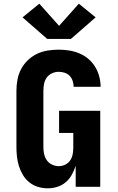

<svg xmlns="http://www.w3.org/2000/svg" viewBox="-20 -1012 640 1040"><path d="M239 8Q212 8 186.5 0.5Q161 -7 140 -23.5Q119 -40 105 -63Q91 -86 83 -111Q75 -136 72 -162.5Q69 -189 69 -215V-520Q69 -550 74.5 -580Q80 -610 94 -637Q108 -664 130.5 -685.5Q153 -707 180 -720Q207 -733 237 -738Q267 -743 298 -743Q326 -743 354.5 -738.5Q383 -734 409.5 -723Q436 -712 458 -693.5Q480 -675 495 -650.5Q510 -626 517.5 -598Q525 -570 525 -542H379Q379 -558 373.5 -574Q368 -590 357 -601.5Q346 -613 330 -618Q314 -623 298 -623Q279 -623 261.5 -615Q244 -607 233 -591.5Q222 -576 218.5 -557.5Q215 -539 215 -520V-215Q215 -196 219 -177.5Q223 -159 234 -143.5Q245 -128 262.5 -120Q280 -112 299 -112Q317 -112 334 -120.5Q351 -129 361 -144.5Q371 -160 374 -178.5Q377 -197 377 -215V-292H300V-412H523V0H390V-114Q382 -89 369 -65.5Q356 -42 336 -25Q316 -8 290.5 0Q265 8 239 8ZM364 -801H236L102 -918L193 -992L300 -872L407 -992L498 -918Z"/></svg>

Font: Iosevka Custom Heavy Extended
Style: Regular
Weight: 900
Width: 7
Monospace: yes
Designer: Belleve Invis
Foundry: Belleve Invis
Version: Version 11.2.4; ttfautohint (v1.8.4)